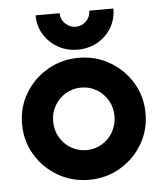

<svg xmlns="http://www.w3.org/2000/svg" viewBox="-47 -640 595 697"><g transform="rotate(-5 250.0 -292.0)"><path d="M250 13.9Q188.2 13.9 136.8 -16Q85.4 -45.8 55.2 -96.5Q25 -147.2 25 -208.3Q25 -270.1 55.2 -320.5Q85.4 -370.8 136.8 -400.7Q188.2 -430.6 250 -430.6Q312.5 -430.6 363.5 -400.7Q414.6 -370.8 444.8 -320.5Q475 -270.1 475 -208.3Q475 -147.2 444.8 -96.5Q414.6 -45.8 363.5 -16Q312.5 13.9 250 13.9ZM250 -94.4Q281.2 -94.4 306.6 -109.7Q331.9 -125 346.9 -151Q361.8 -177.1 361.8 -208.3Q361.8 -240.3 346.9 -266Q331.9 -291.7 306.6 -306.9Q281.2 -322.2 250 -322.2Q218.8 -322.2 193.4 -306.9Q168.1 -291.7 153.1 -266Q138.2 -240.3 138.2 -208.3Q138.2 -177.1 153.1 -151Q168.1 -125 193.4 -109.7Q218.8 -94.4 250 -94.4ZM250 -460.4Q210.4 -460.4 178.5 -478.5Q146.5 -496.5 127.4 -527.8Q108.3 -559 108.3 -597.9H195.8Q195.8 -575.7 212.2 -559.7Q228.5 -543.8 250 -543.8Q272.2 -543.8 288.2 -559.7Q304.2 -575.7 304.2 -597.9H391.7Q391.7 -558.3 372.9 -527.4Q354.2 -496.5 322.2 -478.5Q290.3 -460.4 250 -460.4Z"/></g></svg>

Font: co2trust
Style: Bold
Weight: 700
Designer: Kristian Moeller
Foundry: Dicotype
Version: Version 1.000